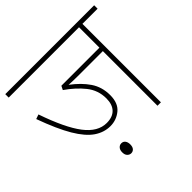

<svg xmlns="http://www.w3.org/2000/svg" viewBox="-178 -786 1031 1031"><g transform="rotate(-45 337.5 -270.5)"><path d="M560 -596V0H534V-415H345Q309 -415 276 -417Q331 -376 363 -329Q395 -282 395 -220Q395 -159 359.5 -130Q324 -101 278 -101Q230 -101 187.5 -130Q145 -159 105 -226.5Q65 -294 23 -410L49 -419Q101 -268 155 -197.5Q209 -127 276 -127Q321 -127 344.5 -151.5Q368 -176 368 -222Q368 -284 330 -331.5Q292 -379 234 -419L245 -441H534V-596H0V-622H675V-596ZM223 43Q223 25 232 15Q241 5 254 5Q268 5 276 15.5Q284 26 284 43Q284 62 275.5 71.5Q267 81 254 81Q242 81 232.5 71.5Q223 62 223 43Z"/></g></svg>

Font: Noto Sans Thin
Style: Italic
Weight: 100
Italic angle: -12°
Designer: Monotype Design Team
Foundry: Monotype Imaging Inc.
Version: Version 2.013; ttfautohint (v1.8.4.7-5d5b)